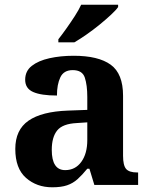

<svg xmlns="http://www.w3.org/2000/svg" viewBox="-20 -786 639 816"><path d="M202 10Q136 10 90.5 -30Q45 -70 45 -153Q45 -234 101 -273Q157 -312 269 -316L351 -319V-374Q351 -424 340.5 -456Q330 -488 289 -488Q251 -488 236.5 -457.5Q222 -427 222 -380Q155 -380 121 -395Q87 -410 87 -447Q87 -484 115 -506Q143 -528 190 -538.5Q237 -549 293 -549Q398 -549 450.5 -511Q503 -473 503 -379V-124Q503 -83 516 -68Q529 -53 563 -53H567V0H381L360 -69H351Q329 -42 309.5 -24.5Q290 -7 265 1.5Q240 10 202 10ZM257 -63Q300 -63 325.5 -98Q351 -133 351 -191V-266L306 -263Q246 -260 223 -231.5Q200 -203 200 -149Q200 -63 257 -63ZM228 -619Q243 -638 261.5 -664Q280 -690 297.5 -717Q315 -744 325 -766H482V-756Q473 -743 451.5 -723Q430 -703 403 -681Q376 -659 348 -639.5Q320 -620 296 -606H228Z"/></svg>

Font: Noto Serif Bengali
Style: Bold
Weight: 700
Designer: Juan Bruce, Universal Thirst, Indian Type Foundry and the Monotype Design Team.
Foundry: Monotype Imaging Inc.
Version: Version 2.003; ttfautohint (v1.8.4.7-5d5b)